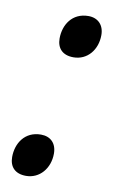

<svg xmlns="http://www.w3.org/2000/svg" viewBox="-70 -588 377 639"><g transform="rotate(10 118.5 -269.0)"><path d="M151 -405C198 -405 230 -444 230 -494C230 -528 209 -549 177 -549C122 -549 95 -505 95 -459C95 -426 114 -405 151 -405ZM64 11C110 11 143 -28 143 -78C143 -113 122 -133 90 -133C35 -133 8 -89 8 -43C8 -10 27 11 64 11Z"/></g></svg>

Font: Noto Sans Display SemiCondensed Medium
Style: Italic
Weight: 500
Width: 4
Italic angle: -12°
Designer: Monotype Design Team
Foundry: Monotype Imaging Inc.
Version: Version 1.900